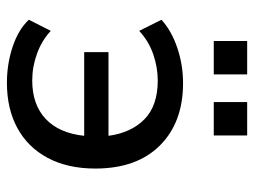

<svg xmlns="http://www.w3.org/2000/svg" viewBox="-112 -632 752 569"><g transform="rotate(90 264.5 -347.0)"><path d="M225 9Q169 9 118 -8Q67 -25 38 -56L71 -121Q100 -94 139 -80Q178 -66 218 -66Q289 -66 331.5 -105.5Q374 -145 382 -220H134V-292H382Q373 -359 333 -398.5Q293 -438 218 -438Q179 -438 140 -424.5Q101 -411 71 -383L38 -449Q71 -479 121.5 -496Q172 -513 226 -513Q342 -513 410.5 -444.5Q479 -376 479 -253Q479 -171 447.5 -112Q416 -53 359 -22Q302 9 225 9ZM282 -604V-703H381V-604ZM101 -604V-703H200V-604Z"/></g></svg>

Font: Mulish SemiBold
Style: Regular
Weight: 600
Designer: Vernon Adams
Foundry: Vernon Adams
Version: Version 3.603; ttfautohint (v1.8.3)